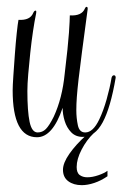

<svg xmlns="http://www.w3.org/2000/svg" viewBox="-20 -399 358 561"><path d="M88 2Q17 2 17 -135Q17 -148 19 -177.5Q21 -207 23.5 -241Q26 -275 29 -303Q32 -331 34 -341Q68 -339 77 -361Q80 -368 84 -368Q86 -368 86 -365Q86 -361 85 -357Q81 -338 76.5 -308Q72 -278 68.5 -245Q65 -212 62.5 -182.5Q60 -153 60 -133Q60 -74 66.5 -43Q73 -12 90 -12Q104 -12 114 -22Q124 -32 137 -58Q162 -112 169 -183Q179 -266 181.5 -303.5Q184 -341 184 -354Q219 -352 228 -374Q230 -379 233 -379Q237 -379 236 -371Q226 -296 219.5 -247Q213 -198 209.5 -167Q206 -136 204.5 -115.5Q203 -95 203 -77Q203 -54 207.5 -33Q212 -12 229 -12Q252 -12 270 -50Q282 -75 291.5 -108.5Q301 -142 306 -172Q308 -179 313 -179Q318 -179 318 -172Q303 -84 280 -41.5Q257 1 222 1Q201 1 188 -12.5Q175 -26 169 -45.5Q163 -65 163 -84Q134 2 88 2ZM219 142Q195 142 179.5 130.5Q164 119 164 97Q164 77 183 50Q202 23 231 -3Q234 -5 238.5 -8.5Q243 -12 246 -12Q251 -12 254 -10Q233 10 218.5 38Q204 66 204 89Q204 106 213 112.5Q222 119 235 119Q250 119 267.5 113Q285 107 294 100V116Q275 129 255.5 135.5Q236 142 219 142Z"/></svg>

Font: Updock
Style: Regular
Weight: 400
Designer: Robert E. Leuschke
Foundry: Robert E. Leuschke
Version: Version 1.010; ttfautohint (v1.8.4.7-5d5b)